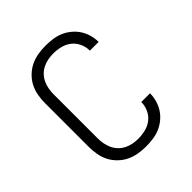

<svg xmlns="http://www.w3.org/2000/svg" viewBox="-206 -873 1012 1012"><g transform="rotate(-45 300.0 -367.5)"><path d="M297 8Q269 8 240.5 3Q212 -2 186.5 -14.5Q161 -27 140 -47.5Q119 -68 106 -93.5Q93 -119 88 -147.5Q83 -176 83 -205V-530Q83 -559 88 -587.5Q93 -616 106 -641.5Q119 -667 140 -687.5Q161 -708 186.5 -720.5Q212 -733 240.5 -738Q269 -743 297 -743Q324 -743 350.5 -739.5Q377 -736 401 -726Q425 -716 446 -699Q467 -682 481.5 -660Q496 -638 503.5 -612Q511 -586 511 -560Q511 -560 511 -559.5Q511 -559 511 -559H446Q446 -559 446 -559.5Q446 -560 446 -560Q446 -587 434 -613Q422 -639 400.5 -655.5Q379 -672 352 -678.5Q325 -685 297 -685Q277 -685 257 -681Q237 -677 218.5 -667.5Q200 -658 186 -643Q172 -628 163.5 -609.5Q155 -591 151.5 -571Q148 -551 148 -530V-205Q148 -184 151.5 -164Q155 -144 163.5 -125.5Q172 -107 186 -92Q200 -77 218.5 -67.5Q237 -58 257 -54Q277 -50 297 -50Q325 -50 352 -56.5Q379 -63 400.5 -79.5Q422 -96 434 -122Q446 -148 446 -175Q446 -175 446 -175.5Q446 -176 446 -176H511Q511 -176 511 -175.5Q511 -175 511 -175Q511 -149 503.5 -123Q496 -97 481.5 -75Q467 -53 446 -36Q425 -19 401 -9Q377 1 350.5 4.5Q324 8 297 8Z"/></g></svg>

Font: Iosevka SS04 Light Extended
Style: Regular
Weight: 300
Width: 7
Monospace: yes
Designer: Belleve Invis
Foundry: Belleve Invis
Version: Version 19.0.0; ttfautohint (v1.8.4)